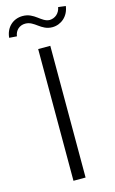

<svg xmlns="http://www.w3.org/2000/svg" viewBox="-175 -972 612 1025"><g transform="rotate(-15 131.0 -460.0)"><path d="M164 -728H97V0H164ZM-37 -826 5 -823C9 -855 33 -877 65 -877C117 -877 138 -821 201 -821C249 -821 292 -856 299 -912L258 -917C252 -884 228 -863 197 -862C151 -863 128 -920 62 -920C9 -920 -32 -883 -37 -826Z"/></g></svg>

Font: Wafeq Light
Style: Regular
Weight: 300
Designer: Rasmus Andersson & Azza Alameddine
Foundry: Google & TypeTogether
Version: Version 3.000;January 28, 2025;FontCreator 15.0.0.3014 64-bi